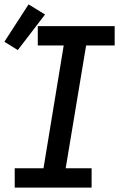

<svg xmlns="http://www.w3.org/2000/svg" viewBox="-40 -854 560 874"><path d="M27 0V-88H158L250 -647H132V-735H482V-647H352L259 -88H377V0ZM41 -626 -20 -664 90 -834 165 -788Z"/></svg>

Font: Iosevka SS04 Semibold Oblique
Style: Regular
Weight: 600
Italic angle: -9°
Monospace: yes
Designer: Belleve Invis
Foundry: Belleve Invis
Version: Version 19.0.0; ttfautohint (v1.8.4)